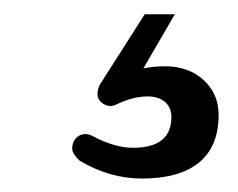

<svg xmlns="http://www.w3.org/2000/svg" viewBox="-20 -38 340 274"><path d="M93.8 191.4Q83 181.6 83 173.8Q83 165 88.4 159.2Q93.8 153.3 102.5 153.3Q106.4 153.3 112.3 156.2Q143.6 172.9 169.9 172.9Q224.6 172.9 224.6 128.9Q224.6 115.2 215.3 107.4Q206.1 99.6 190.4 99.6Q170.9 99.6 147.5 110.4Q141.6 113.3 137.7 113.3Q130.9 113.3 125 108.4Q119.1 103.5 119.1 96.7Q119.1 88.9 123 82L186.5 -17.6H229.5L184.6 59.6Q199.2 56.6 215.8 56.6Q249 56.6 270.5 76.2Q292 95.7 292 126Q292 170.9 264.2 193.8Q236.3 216.8 182.6 216.8Q136.7 216.8 93.8 191.4Z"/></svg>

Font: jf-openhuninn-1.0
Style: Regular
Weight: 400
Designer: [Kosugi Maru]
      Designed by Motoya company      

      [Varela Round]
      Joe Prince(Latin component); Avraham Co
Foundry: justfont CO.,LTD.
Version: 1.0